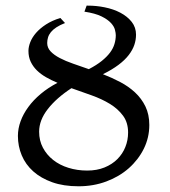

<svg xmlns="http://www.w3.org/2000/svg" viewBox="-20 -650 607 685"><path d="M437 -177.2Q437 -212.9 418.9 -237.3Q400.9 -261.7 372.1 -279.3Q343.3 -296.9 307.1 -309.8Q271 -322.8 234.9 -335.4Q181.2 -300.3 150.4 -260.7Q119.6 -221.2 119.6 -180.2Q119.6 -148.4 133.1 -123Q146.5 -97.7 169.7 -79.3Q192.9 -61 224.1 -51.3Q255.4 -41.5 291 -41.5Q325.7 -41.5 352.8 -52.5Q379.9 -63.5 398.7 -82.3Q417.5 -101.1 427.2 -125.5Q437 -149.9 437 -177.2ZM211.9 -567.9Q193.4 -560.5 181.2 -552.5Q168.9 -544.4 161.6 -535.4Q154.3 -526.4 151.4 -516.6Q148.4 -506.8 148.4 -496.6Q148.4 -479.5 160.6 -466.6Q172.9 -453.6 193.4 -442.9Q213.9 -432.1 240.7 -422.9Q267.6 -413.6 296.9 -403.3Q324.2 -417.5 342.8 -432.4Q361.3 -447.3 372.6 -462.4Q383.8 -477.5 388.4 -493.2Q393.1 -508.8 393.1 -524.4Q393.1 -531.7 390.1 -543.7Q387.2 -555.7 375.7 -568.1Q364.3 -580.6 342 -591.6Q319.8 -602.5 281.2 -608.4L289.1 -629.9H293.5Q323.7 -629.9 353 -624Q384.8 -617.7 409.7 -604.5Q434.6 -591.3 450 -571.8Q465.3 -552.2 465.3 -526.4Q465.3 -507.8 459.2 -489.7Q453.1 -471.7 439.2 -453.6Q425.3 -435.5 402.6 -418.5Q379.9 -401.4 347.2 -385.3Q378.9 -373 408.7 -357.4Q438.5 -341.8 461.7 -320.3Q484.9 -298.8 498.8 -270.3Q512.7 -241.7 512.7 -204.1Q512.7 -159.2 493.2 -119.6Q473.6 -80.1 439.7 -50Q405.8 -20 359.6 -2.7Q313.5 14.6 260.3 14.6Q206.5 14.6 166.3 0.2Q126 -14.2 98.6 -38.6Q71.3 -63 57.6 -95.7Q43.9 -128.4 43.9 -165Q43.9 -191.4 53.5 -217.5Q63 -243.7 81.1 -268.3Q99.1 -293 125.2 -314.9Q151.4 -336.9 185.1 -354.5Q163.1 -363.8 144.3 -374.5Q125.5 -385.3 111.6 -398.9Q97.7 -412.6 89.6 -429.7Q81.5 -446.8 81.5 -468.3Q81.5 -482.9 88.1 -499.8Q94.7 -516.6 108.6 -532.7Q122.6 -548.8 144 -562.7Q165.5 -576.7 195.3 -585.9Z"/></svg>

Font: Akkhara
Style: Regular
Weight: 400
Designer: J. Victor Gaultney
Version: Version 1.00 June 13, 2006, initial release